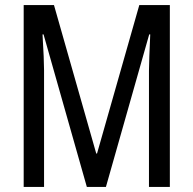

<svg xmlns="http://www.w3.org/2000/svg" viewBox="-20 -734 758 754"><path d="M321 0 151 -599H147Q153 -499 153 -458V0H73V-714H192L358 -131H361L527 -714H647V0H565V-456Q565 -478 566.5 -514Q568 -550 570 -599H566L396 0Z"/></svg>

Font: Noto Sans Kannada ExtraCondensed
Style: Regular
Weight: 400
Width: 2
Designer: Jelle Bosma - Monotype Design Team
Foundry: Monotype Imaging Inc.
Version: Version 2.005; ttfautohint (v1.8.4.7-5d5b)